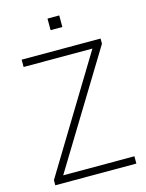

<svg xmlns="http://www.w3.org/2000/svg" viewBox="-130 -963 794 1041"><g transform="rotate(-15 267.0 -442.0)"><path d="M48 0V-29L450 -690L454 -664H48V-705H491V-676L88 -16L85 -41H503V0ZM241 -819V-884H307V-819Z"/></g></svg>

Font: Nunito Sans 10pt SemiCondensed ExtraLight
Style: Regular
Weight: 250
Width: 4
Designer: Vernon Adams
Foundry: Vernon Adams
Version: Version 3.101;gftools[0.9.27]